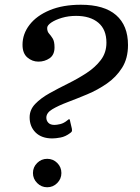

<svg xmlns="http://www.w3.org/2000/svg" viewBox="-20 -780 590 810"><path d="M276.5 -219Q256 -203.5 235.2 -199.8Q214.5 -196 201 -196Q155.5 -196 130.2 -221Q105 -246 105 -285Q105 -317 128.5 -341.5Q152 -366 188.8 -386.5Q225.5 -407 267 -427.5Q308.5 -448 345.2 -472Q382 -496 405.5 -527Q429 -558 429 -600Q429 -655.5 394.8 -684.2Q360.5 -713 301 -713Q269 -713 241.2 -704.8Q213.5 -696.5 196.2 -684.8Q179 -673 179 -662Q179 -647 186.8 -638.5Q194.5 -630 202.2 -617.8Q210 -605.5 210 -580Q210 -548.5 189.2 -534.2Q168.5 -520 142 -520Q116 -520 95.5 -537.5Q75 -555 75 -591Q75 -637 104.8 -675.5Q134.5 -714 189.8 -737Q245 -760 321 -760Q419.5 -760 469.8 -716.2Q520 -672.5 520 -590Q520 -533.5 495 -494Q470 -454.5 431 -427.5Q392 -400.5 347.8 -382Q303.5 -363.5 264.5 -348.8Q225.5 -334 200.5 -319Q175.5 -304 175.5 -283.5Q175.5 -271 184 -262Q192.5 -253 210 -253Q219 -253 234.2 -256.5Q249.5 -260 265 -273Q271 -278.5 273 -277Q275 -275.5 277 -263.5L283 -238Q284.5 -229.5 283.2 -226.2Q282 -223 276.5 -219ZM119 -50Q119 -75 136.8 -92.5Q154.5 -110 179 -110Q204 -110 221.5 -92.5Q239 -75 239 -50Q239 -25.5 221.5 -7.8Q204 10 179 10Q154.5 10 136.8 -7.8Q119 -25.5 119 -50Z"/></svg>

Font: Besley*
Style: Italic
Weight: 400
Italic angle: -13°
Designer: Owen Earl
Foundry: indestructible type*
Version: Version 2.000; ttfautohint (v1.8.3)